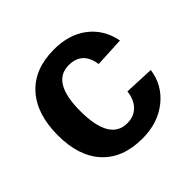

<svg xmlns="http://www.w3.org/2000/svg" viewBox="-141 -683 837 837"><g transform="rotate(-45 278.0 -264.0)"><path d="M290 10Q170 10 104.5 -61Q39 -132 39 -261Q39 -392 105 -465Q171 -538 292 -538Q385 -538 446 -491Q507 -444 523 -362L385 -355Q372 -444 289 -444Q183 -444 183 -267Q183 -84 291 -84Q331 -84 357 -109Q383 -134 389 -182L527 -176Q516 -94 451 -42Q386 10 290 10Z"/></g></svg>

Font: Libra Sans
Style: Bold
Weight: 700
Foundry: Context Ltd
Version: Version 1.000